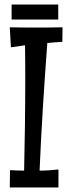

<svg xmlns="http://www.w3.org/2000/svg" viewBox="-20 -832 308 844"><path d="M237 -87C209 -84 182 -82 154 -82C162 -269 174 -456 188 -643C210 -645 232 -647 254 -648L255 -712C217 -711 178 -711 140 -711C101 -711 62 -711 23 -712L28 -624L90 -633C91 -580 91 -528 91 -476C91 -344 89 -212 86 -82C66 -82 45 -83 24 -84L23 -8H237ZM236 -746V-812H31V-746Z"/></svg>

Font: Englebert
Style: Regular
Weight: 400
Designer: Astigmatic (AOETI)
Foundry: Astigmatic (AOETI)
Version: Version 1.000